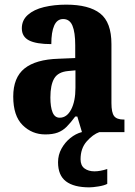

<svg xmlns="http://www.w3.org/2000/svg" viewBox="-20 -569 581 827"><path d="M175 10Q118 10 77.5 -30Q37 -70 37 -153Q37 -235 85.5 -274Q134 -313 232 -316L304 -319V-374Q304 -430 292 -458.5Q280 -487 252 -487Q226 -487 213.5 -459Q201 -431 201 -379Q136 -379 105 -395Q74 -411 74 -447Q74 -482 100 -505Q126 -528 169.5 -538.5Q213 -549 265 -549Q363 -549 411.5 -511Q460 -473 460 -379V-125Q460 -84 471.5 -69Q483 -54 513 -54H516V0H333L313 -67H304Q284 -40 267 -23Q250 -6 228.5 2Q207 10 175 10ZM237 -62Q268 -62 286.5 -97.5Q305 -133 305 -191V-266L273 -263Q230 -259 213.5 -231Q197 -203 197 -149Q197 -108 206.5 -85Q216 -62 237 -62ZM365 238Q298 238 264 212Q230 186 230 130Q230 98 245 71Q260 44 283 25.5Q306 7 332 0H408Q380 10 353.5 40Q327 70 327 117Q327 144 344 156.5Q361 169 387 169Q411 169 442 159V223Q429 230 404 234Q379 238 365 238Z"/></svg>

Font: Noto Serif Ethiopic Condensed ExtraBold
Style: Regular
Weight: 800
Width: 3
Designer: Monotype Design Team
Foundry: Monotype Imaging Inc.
Version: Version 2.102; ttfautohint (v1.8.4.7-5d5b)